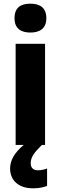

<svg xmlns="http://www.w3.org/2000/svg" viewBox="-20 -788 330 1044"><path d="M145 -768C94 -768 59 -748 59 -689C59 -632 95 -611 145 -611C195 -611 232 -632 232 -689C232 -747 196 -768 145 -768ZM147 100C147 68 164 43 208 0H225V-550H65V0H109C56 44 35 87 35 128C35 195 83 236 160 236C193 236 217 230 236 223V128C224 133 205 138 187 138C162 138 147 125 147 100Z"/></svg>

Font: Noto Sans Lao Looped SemiCondensed ExtraBold
Style: Regular
Weight: 800
Width: 4
Designer: Mark Frömberg, Ben Mitchell
Foundry: The Fontpad Ltd
Version: Version 1.002